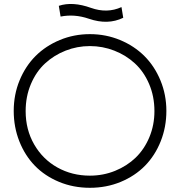

<svg xmlns="http://www.w3.org/2000/svg" viewBox="-20 -916 890 950"><path d="M106.9 -366.2Q106.9 -274.4 149.2 -201.2Q191.4 -127.9 263.9 -87.4Q336.4 -46.9 424.8 -46.9Q490.7 -46.9 549.6 -70.8Q608.4 -94.7 651.4 -136.2Q694.3 -177.7 719.2 -237.5Q744.1 -297.4 744.1 -366.2Q744.1 -439 717.8 -500.5Q691.4 -562 647.2 -602.5Q603 -643.1 545.4 -665.5Q487.8 -688 424.8 -688Q361.8 -688 304.7 -665.5Q247.6 -643.1 203.4 -602.5Q159.2 -562 133.1 -500.5Q106.9 -439 106.9 -366.2ZM47.9 -367.2Q47.9 -447.8 76.9 -518.3Q106 -588.9 156 -638.9Q206.1 -689 275.9 -718Q345.7 -747.1 424.8 -747.1Q503.9 -747.1 574 -718Q644 -689 694.3 -638.9Q744.6 -588.9 773.9 -518.1Q803.2 -447.3 803.2 -367.2Q803.2 -287.1 775.1 -216.8Q747.1 -146.5 697.5 -95.9Q647.9 -45.4 577.4 -16.1Q506.8 13.2 424.8 13.2Q342.8 13.2 272.2 -16.1Q201.7 -45.4 152.6 -95.9Q103.5 -146.5 75.7 -216.8Q47.9 -287.1 47.9 -367.2ZM271 -887.2Q339.4 -909.7 430.2 -877Q510.3 -848.6 581.1 -880.9L589.8 -828.1Q513.7 -791 419.9 -823.2Q348.6 -847.7 279.8 -834Z"/></svg>

Font: Kreadon Light
Style: Regular
Weight: 300
Designer: kohakuno
Foundry: StudioGnu
Version: Version 1.000;Glyphs 3.1.2 (3151)